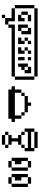

<svg xmlns="http://www.w3.org/2000/svg" viewBox="819 -1180 433 2111"><g transform="rotate(90 1035.5 -124.5)"><path d="M142.9 35.7V71.4H178.6V35.7ZM178.6 -35.7V35.7H250V0H214.3V-71.4H71.4V-35.7ZM71.4 -71.4V-285.7H35.7V-71.4ZM71.4 -321.4V-285.7H821.4V-321.4ZM821.4 -285.7V-71.4H857.1V-285.7ZM821.4 -71.4H250V0H285.7V-35.7H821.4ZM107.1 -214.3V-142.9H142.9V-214.3ZM142.9 -142.9V-107.1H214.3V-178.6H178.6V-142.9ZM142.9 -250V-214.3H214.3V-250ZM250 -214.3V-107.1H321.4V-142.9H285.7V-214.3ZM321.4 -214.3V-142.9H357.1V-250H285.7V-214.3ZM428.6 -250V-214.3H464.3V-250ZM392.9 -214.3V-178.6H428.6V-214.3ZM428.6 -178.6V-142.9H392.9V-107.1H464.3V-178.6ZM500 -142.9V-107.1H571.4V-178.6H535.7V-142.9ZM535.7 -178.6V-214.3H500V-178.6ZM535.7 -250V-214.3H571.4V-250ZM607.1 -178.6V-107.1H642.9V-178.6ZM607.1 -250V-214.3H642.9V-250ZM678.6 -214.3V-107.1H714.3V-142.9H750V-178.6H714.3V-214.3ZM714.3 -250V-214.3H750V-178.6H785.7V-250Z M964.3 -35.7V0H1285.7V-35.7H1321.4V-71.4H1285.7V-142.9H1250V-71.4H1000V-142.9H964.3V-71.4H928.6V-35.7ZM1000 -178.6V-142.9H1035.7V-178.6ZM1035.7 -214.3V-178.6H1214.3V-214.3H1142.9V-250H1107.1V-214.3ZM1214.3 -178.6V-142.9H1250V-178.6Z M1464.3 35.7V0H1428.6V35.7ZM1464.3 35.7V71.4H1571.4V35.7ZM1464.3 -35.7V0H1571.4V-35.7H1535.7V-107.1H1571.4V-142.9H1464.3V-107.1H1500V-35.7ZM1571.4 0V35.7H1607.1V0ZM1464.3 -142.9V-178.6H1428.6V-142.9ZM1428.6 -178.6V-214.3H1607.1V-178.6H1642.9V-285.7H1607.1V-250H1428.6V-285.7H1392.9V-178.6ZM1571.4 -178.6V-142.9H1607.1V-178.6ZM1607.1 -285.7V-321.4H1428.6V-285.7Z M1750 -35.7V-71.4H1785.7V-142.9H1750V-214.3H1714.3V-35.7ZM1750 -35.7V0H1821.4V-35.7ZM1750 -250V-214.3H1821.4V-250ZM1821.4 -214.3V-35.7H1857.1V-214.3ZM1928.6 -35.7V-71.4H1964.3V-142.9H1928.6V-214.3H1892.9V-35.7ZM1928.6 -35.7V0H2000V-35.7ZM1928.6 -250V-214.3H2000V-250ZM2000 -214.3V-35.7H2035.7V-214.3Z"/></g></svg>

Font: Gossip Icons Low Pixel
Style: Regular
Weight: 500
Designer: Deborah Khodanovich
Version: Version 1.001;Glyphs 3.3.1 (3343)